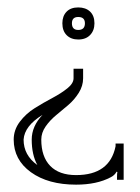

<svg xmlns="http://www.w3.org/2000/svg" viewBox="-20 -483 380 520"><path d="M191.9 -376Q172.4 -376 160.6 -387.7Q148.9 -399.4 148.9 -419.9Q148.9 -439.5 160.2 -451.2Q171.4 -462.9 191.9 -462.9Q211.9 -462.9 223.9 -451.7Q235.8 -440.4 235.8 -419.9Q235.8 -400.4 224.1 -388.2Q212.4 -376 191.9 -376ZM186 17.1Q110.4 17.1 63.7 -16.6Q17.1 -50.3 17.1 -105Q17.1 -131.3 33.7 -153.3Q50.3 -175.3 74.2 -190.2Q98.1 -205.1 122.1 -217.8Q146 -230.5 162.6 -243.9Q179.2 -257.3 179.2 -271V-296.9H205.1V-271Q205.1 -250.5 193.4 -231.7Q181.6 -212.9 165 -198.7Q148.4 -184.6 131.8 -170.9Q115.2 -157.2 103.5 -140.4Q91.8 -123.5 91.8 -105Q91.8 -58.6 116 -33.7Q140.1 -8.8 186 -8.8Q277.3 -8.8 293 -86.9V-94.2H314.9V3.9H296.9V-2Q296.9 -14.2 297.9 -17.1L295.9 -18.1Q290 -7.8 279.8 -2.9Q242.2 17.1 186 17.1ZM191.9 -401.9Q210 -401.9 210 -419.9Q210 -437 191.9 -437Q174.8 -437 174.8 -419.9Q174.8 -401.9 191.9 -401.9ZM95.2 -171.9Q46.4 -142.1 43.9 -105Q43.9 -62.5 81.1 -36.1Q65.9 -64 65.9 -105Q65.9 -141.1 95.2 -171.9Z"/></svg>

Font: FoglihtenNo01
Style: Regular
Weight: 500
Version: Version 0.61